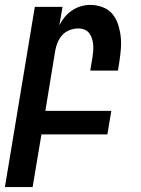

<svg xmlns="http://www.w3.org/2000/svg" viewBox="-53 -548 573 783"><path d="M-33 215 89 -520H202L189 -445Q198 -463 211 -478.5Q224 -494 241 -505.5Q258 -517 277 -522.5Q296 -528 315 -528Q341 -528 365 -519Q389 -510 404.5 -492Q420 -474 428 -450Q436 -426 439 -401Q442 -376 440 -350Q438 -324 434 -298L428 -260H315L324 -313Q326 -326 327 -339.5Q328 -353 327 -366Q326 -379 322 -391Q318 -403 311 -412.5Q304 -422 292 -427Q280 -432 267 -432Q249 -432 231.5 -425.5Q214 -419 201.5 -405.5Q189 -392 182 -375Q175 -358 172 -340L132 -96H401L385 0H116L80 215Z"/></svg>

Font: Iosevka
Style: Bold Italic
Weight: 700
Italic angle: -9°
Monospace: yes
Designer: Belleve Invis
Foundry: Belleve Invis
Version: Version 32.5.0; ttfautohint (v1.8.4)